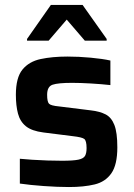

<svg xmlns="http://www.w3.org/2000/svg" viewBox="-20 -746 539 774"><path d="M258 8Q212 8 156.5 4Q101 0 60 -6V-106Q80 -104 109.5 -102Q139 -100 171.5 -99Q204 -98 230 -98Q276 -98 296.5 -102.5Q317 -107 323 -118Q329 -129 329 -149Q329 -179 319.5 -186Q310 -193 274 -197L155 -212Q108 -218 84.5 -237Q61 -256 52.5 -288Q44 -320 44 -364Q44 -433 70.5 -465.5Q97 -498 144 -508Q191 -518 252 -518Q297 -518 345.5 -513.5Q394 -509 425 -502V-403Q389 -407 346 -409.5Q303 -412 271 -412Q214 -412 192 -404.5Q170 -397 170 -364Q170 -336 177.5 -328Q185 -320 218 -317L347 -301Q382 -297 405.5 -285Q429 -273 441 -242.5Q453 -212 453 -152Q453 -82 429 -47.5Q405 -13 361.5 -2.5Q318 8 258 8ZM89 -582V-589L185 -726H313L410 -589V-582H322L249 -667L176 -582Z"/></svg>

Font: Saira SemiBold
Style: Regular
Weight: 600
Designer: Hector Gatti with collaboration of the Omnibus-Type team
Foundry: Omnibus-Type
Version: Version 1.100; ttfautohint (v1.8.3)